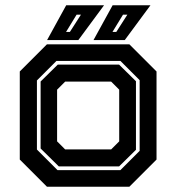

<svg xmlns="http://www.w3.org/2000/svg" viewBox="-20 -708 668 728"><path d="M158 0 55 -103V-437L158 -540H470.5L573.5 -437V-103L470.5 0ZM198 -63H436.5L509.5 -136V-404L436.5 -477H194L120 -403V-141ZM203 -77 134 -145V-399L199 -463H431.5L495.5 -400V-140L431.5 -77ZM227 -141.5H401.5L432 -172V-368L401.5 -398.5H227L196.5 -368V-172ZM334.5 -556 407 -688H550.5L453 -556ZM230.5 -587H245L287 -652.5H270.5ZM158.5 -556 231 -688H374.5L277 -556ZM406.5 -587H421L463 -652.5H446.5Z"/></svg>

Font: Tourney Thin
Style: Regular
Weight: 100
Designer: Tyler Finck
Foundry: Etcetera Type Co
Version: Version 1.015